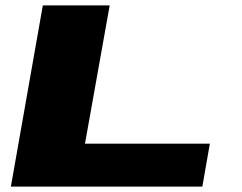

<svg xmlns="http://www.w3.org/2000/svg" viewBox="-20 -695 902 715"><path d="M20.5 0 139.5 -675H388.5L296.5 -160H761.5L733.5 0Z"/></svg>

Font: Anybody UltraExpanded ExtraBold
Style: Italic
Weight: 800
Width: 9
Italic angle: -10°
Designer: Tyler Finck
Foundry: Etcetera Type Company
Version: Version 1.010; ttfautohint (v1.8.3) -l 8 -r 50 -G 200 -x 14 